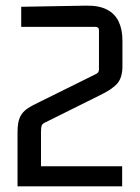

<svg xmlns="http://www.w3.org/2000/svg" viewBox="-20 -659 494 679"><path d="M42 -191Q42 -226 50.5 -244.5Q59 -263 77 -275Q95 -287 123 -300L317 -396Q324 -399 327 -403Q330 -407 330 -414V-552Q330 -564 317 -564H55V-635L283 -639Q329 -640 357.5 -625.5Q386 -611 399.5 -583Q413 -555 413 -516V-425Q413 -385 395 -364Q377 -343 333 -322L142 -227Q130 -222 127.5 -215Q125 -208 125 -192V-71H412V0H42Z"/></svg>

Font: Gemunu Libre ExtraLight
Style: Regular
Weight: 400
Version: Version 1.100